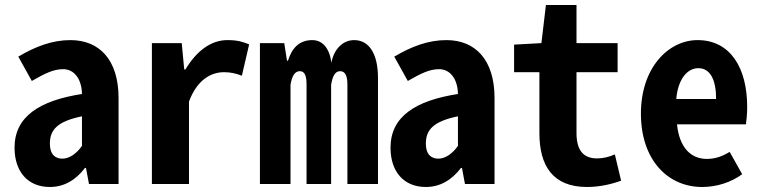

<svg xmlns="http://www.w3.org/2000/svg" viewBox="-20 -734 3040 766"><path d="M179 12C234 12 281 -14 319 -64H323L335 0H453V-343C453 -496 376 -574 261 -574C189 -574 122 -549 53 -508L107 -411C161 -442 194 -458 232 -458C276 -458 306 -419 307 -359C138 -333 38 -269 38 -145C38 -49 91 12 179 12ZM229 -101C201 -101 179 -117 179 -161C179 -217 210 -250 307 -270V-152C287 -123 258 -101 229 -101Z M586 0H734V-329C766 -414 820 -446 874 -446C900 -446 921 -441 945 -432L974 -557C948 -567 930 -574 887 -574C822 -574 764 -531 720 -457H715L705 -562H586Z M1017 0H1139V-396C1145 -431 1156 -450 1176 -450C1195 -450 1203 -433 1203 -397V0H1301V-396C1307 -431 1317 -450 1337 -450C1356 -450 1366 -434 1366 -397V0H1488V-423C1488 -519 1453 -574 1393 -574C1346 -574 1312 -536 1302 -484C1295 -541 1267 -574 1226 -574C1172 -574 1144 -540 1129 -492H1125L1114 -562H1017Z M1679 12C1734 12 1781 -14 1819 -64H1823L1835 0H1953V-343C1953 -496 1876 -574 1761 -574C1689 -574 1622 -549 1553 -508L1607 -411C1661 -442 1694 -458 1732 -458C1776 -458 1806 -419 1807 -359C1638 -333 1538 -269 1538 -145C1538 -49 1591 12 1679 12ZM1729 -101C1701 -101 1679 -117 1679 -161C1679 -217 1710 -250 1807 -270V-152C1787 -123 1758 -101 1729 -101Z M2322 12C2377 12 2424 -1 2458 -13L2433 -118C2410 -108 2387 -102 2362 -102C2308 -102 2280 -134 2280 -203V-446H2444V-562H2280V-714H2158L2140 -562L2031 -556V-446H2132V-203C2132 -73 2185 12 2322 12Z M2781 12C2839 12 2896 -6 2941 -39L2891 -128C2861 -110 2834 -100 2800 -100C2735 -100 2690 -147 2681 -238H2956C2958 -252 2961 -280 2961 -307C2961 -463 2894 -574 2763 -574C2646 -574 2537 -463 2537 -281C2537 -95 2645 12 2781 12ZM2678 -339C2685 -420 2723 -462 2766 -462C2814 -462 2837 -415 2837 -339Z"/></svg>

Font: Noto Sans Mono CJK JP Bold
Style: Regular
Weight: 700
Designer: Ryoko NISHIZUKA (kana & ideographs); Paul D. Hunt (Latin, Greek & Cyrillic); Wenlong ZHANG (bopomofo); Sandoll Communica
Foundry: Adobe Systems Incorporated
Version: Version 1.004;PS 1.004;hotconv 1.0.82;makeotf.lib2.5.63406